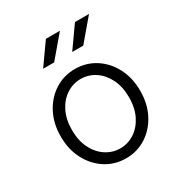

<svg xmlns="http://www.w3.org/2000/svg" viewBox="-171 -846 921 977"><g transform="rotate(-30 289.0 -357.5)"><path d="M55.2 -253.9Q55.2 -330.1 86.2 -389.2Q117.2 -448.2 170.2 -482.2Q223.1 -516.1 288.6 -516.1Q354.5 -516.1 407.5 -482.2Q460.4 -448.2 491.2 -389.2Q522 -330.1 522 -253.9Q522 -177.7 491.2 -118.7Q460.4 -59.6 407.5 -25.6Q354.5 8.3 288.6 8.3Q223.1 8.3 170.2 -25.6Q117.2 -59.6 86.2 -118.7Q55.2 -177.7 55.2 -253.9ZM121.1 -253.9Q121.1 -190.9 144.3 -145.3Q167.5 -99.6 205.8 -75Q244.1 -50.3 288.6 -50.3Q333.5 -50.3 371.6 -75Q409.7 -99.6 432.9 -145.3Q456.1 -190.9 456.1 -253.9Q456.1 -316.9 432.9 -362.5Q409.7 -408.2 371.6 -432.9Q333.5 -457.5 288.6 -457.5Q244.1 -457.5 205.8 -432.9Q167.5 -408.2 144.3 -362.5Q121.1 -316.9 121.1 -253.9ZM385.7 -597.7H320.8L409.2 -722.7H491.7ZM214.8 -597.7H149.9L238.3 -722.7H320.8Z"/></g></svg>

Font: Giphurs Light
Style: Regular
Weight: 300
Version: Version 0.920; ttfautohint (v1.8.4.7-5d5b)